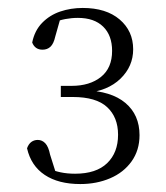

<svg xmlns="http://www.w3.org/2000/svg" viewBox="-20 -913 417 483"><path d="M182 -450Q127 -450 92.5 -473Q58 -496 48 -540Q52 -551 59 -556Q66 -561 75 -561Q86 -561 94 -552.5Q102 -544 106 -524L124 -467L99 -490Q116 -483 132.5 -479.5Q149 -476 169 -476Q222 -476 249.5 -502.5Q277 -529 277 -574Q277 -618 249.5 -643.5Q222 -669 163 -669H133V-697H160Q206 -697 234 -719.5Q262 -742 262 -785Q262 -824 239.5 -846Q217 -868 176 -868Q160 -868 144 -865Q128 -862 109 -854L134 -874L119 -821Q115 -803 107 -795.5Q99 -788 87 -788Q68 -788 61 -806Q67 -836 86 -855.5Q105 -875 131.5 -884Q158 -893 188 -893Q247 -893 281 -864Q315 -835 315 -789Q315 -746 283 -715Q251 -684 195 -679L192 -686Q260 -684 295.5 -654Q331 -624 331 -573Q331 -535 311 -507Q291 -479 257 -464.5Q223 -450 182 -450Z"/></svg>

Font: Noto Serif SC ExtraLight ExtraLight
Style: Regular
Weight: 250
Version: Version 2.002-H1;hotconv 1.1.0;makeotfexe 2.6.0